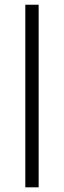

<svg xmlns="http://www.w3.org/2000/svg" viewBox="-20 -802 273 822"><path d="M145.5 0H88.4V-781.7H145.5Z"/></svg>

Font: Spartan MB
Style: Regular
Weight: 400
Designer: Matt Bailey, Mirko Velimirovic
Foundry: Matt Bailey
Version: Version 1.005